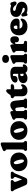

<svg xmlns="http://www.w3.org/2000/svg" viewBox="2325 -3124 808 5506"><g transform="rotate(-90 2729.0 -371.0)"><path d="M311 5.5H241Q192 5.5 166 -55.5L47 -337.5Q40.5 -352.5 35.5 -362.5Q30.5 -372.5 24.5 -377.5L18 -383Q7 -392.5 1.8 -401.2Q-3.5 -410 -3.5 -424.5Q-3.5 -444 8.5 -455Q20.5 -466 41 -466H278Q318.5 -466 318.5 -424.5Q318.5 -409 310.2 -400Q302 -391 288.5 -382.5L280.5 -377Q270 -370.5 266.8 -354.8Q263.5 -339 273.5 -311.5L337.5 -143L398.5 -307.5Q408.5 -334 405 -351.5Q401.5 -369 388 -377.5L379.5 -382.5Q366 -391 359.2 -400Q352.5 -409 352.5 -424.5Q352.5 -444 364.2 -455Q376 -466 397 -466H514.5Q535 -466 547 -455Q559 -444 559 -424.5Q559 -400.5 537 -383.5L530.5 -378Q523.5 -372 516.5 -359.2Q509.5 -346.5 494.5 -310L386.5 -50Q373.5 -18 353.5 -6.2Q333.5 5.5 311 5.5Z M844.5 -479Q924.5 -479 983.8 -447.5Q1043 -416 1075.8 -360.2Q1108.5 -304.5 1108.5 -231.5Q1108.5 -163.5 1074.5 -108.5Q1040.5 -53.5 979.2 -21Q918 11.5 837 11.5Q757 11.5 697.8 -19.8Q638.5 -51 605.8 -107Q573 -163 573 -237Q573 -304 607 -358.8Q641 -413.5 702 -446.2Q763 -479 844.5 -479ZM879.5 -89Q901.5 -95 907.5 -134.5Q913.5 -174 894 -248Q874.5 -324.5 850 -355Q825.5 -385.5 803 -379Q782 -373.5 775.2 -335Q768.5 -296.5 788.5 -220Q808 -143.5 832.5 -113.2Q857 -83 879.5 -89Z M1397 -711.5V-138Q1397 -113 1400.2 -103.8Q1403.5 -94.5 1409.5 -89.5L1415.5 -84.5Q1427 -76 1433 -66.2Q1439 -56.5 1439 -42Q1439 -22 1427 -11Q1415 0 1394.5 0H1198Q1177.5 0 1165.5 -11Q1153.5 -22 1153.5 -42Q1153.5 -56.5 1159.5 -66.2Q1165.5 -76 1176.5 -84.5L1183 -89.5Q1189 -94.5 1192.2 -103.8Q1195.5 -113 1195.5 -138V-569Q1195.5 -590 1190.8 -598Q1186 -606 1177.5 -611.5L1171.5 -615Q1160 -622 1154 -630.5Q1148 -639 1148 -652.5Q1148 -667.5 1157 -678.2Q1166 -689 1187 -697.5L1285.5 -736.5Q1311 -746.5 1326.5 -750.8Q1342 -755 1358 -755Q1376.5 -755 1386.8 -742.8Q1397 -730.5 1397 -711.5Z M1743.5 -479Q1823.5 -479 1882.8 -447.5Q1942 -416 1974.8 -360.2Q2007.5 -304.5 2007.5 -231.5Q2007.5 -163.5 1973.5 -108.5Q1939.5 -53.5 1878.2 -21Q1817 11.5 1736 11.5Q1656 11.5 1596.8 -19.8Q1537.5 -51 1504.8 -107Q1472 -163 1472 -237Q1472 -304 1506 -358.8Q1540 -413.5 1601 -446.2Q1662 -479 1743.5 -479ZM1778.5 -89Q1800.5 -95 1806.5 -134.5Q1812.5 -174 1793 -248Q1773.5 -324.5 1749 -355Q1724.5 -385.5 1702 -379Q1681 -373.5 1674.2 -335Q1667.5 -296.5 1687.5 -220Q1707 -143.5 1731.5 -113.2Q1756 -83 1778.5 -89Z M2296 -435.5V-392Q2348.5 -439.5 2388.8 -459.2Q2429 -479 2466 -479Q2526.5 -479 2558 -440.2Q2589.5 -401.5 2595.5 -336L2615.5 -138Q2617.5 -113 2619.8 -103.8Q2622 -94.5 2628 -89.5L2634 -84.5Q2645 -75.5 2651.2 -66Q2657.5 -56.5 2657.5 -42Q2657.5 -22 2645.8 -11Q2634 0 2613 0H2415Q2375.5 0 2375.5 -42Q2375.5 -65 2393.5 -78.5L2400.5 -84.5Q2407.5 -89.5 2411 -99.5Q2414.5 -109.5 2412 -135.5L2398 -274.5Q2395 -305 2383.8 -320.5Q2372.5 -336 2349 -336Q2336 -336 2322.8 -330.8Q2309.5 -325.5 2296 -313.5V-138Q2296 -110.5 2298.5 -100Q2301 -89.5 2307.5 -84.5L2315 -78.5Q2332.5 -64.5 2332.5 -42Q2332.5 0 2292.5 0H2097Q2076.5 0 2064.5 -11Q2052.5 -22 2052.5 -42Q2052.5 -56.5 2058.5 -66.2Q2064.5 -76 2076 -84.5L2082 -89.5Q2088.5 -94.5 2091.5 -103.8Q2094.5 -113 2094.5 -138V-292.5Q2094.5 -313.5 2090 -321.8Q2085.5 -330 2076.5 -335L2070.5 -339Q2059 -346 2053 -354.2Q2047 -362.5 2047 -376Q2047 -391 2056 -402Q2065 -413 2086.5 -421.5L2184.5 -460.5Q2210 -470.5 2225.5 -474.8Q2241 -479 2257 -479Q2275.5 -479 2285.8 -466.8Q2296 -454.5 2296 -435.5Z M2698 -376 2690 -380.5Q2665.5 -394 2665.5 -423Q2665.5 -442 2678.5 -454Q2691.5 -466 2712.5 -466H2728Q2737 -466 2746.2 -473.2Q2755.5 -480.5 2769.5 -499L2811 -554Q2825.5 -573.5 2843 -585.5Q2860.5 -597.5 2877.5 -597.5Q2898 -597.5 2910.2 -585.2Q2922.5 -573 2922.5 -549V-466H3025Q3067.5 -466 3067.5 -430Q3067.5 -404 3045 -386.2Q3022.5 -368.5 2970.5 -368.5H2922.5V-192.5Q2922.5 -131 2967 -131Q2985.5 -131 2998.2 -141.5Q3011 -152 3021.5 -162.2Q3032 -172.5 3044 -171.5Q3064.5 -171 3064.5 -138Q3064.5 -98.5 3040.8 -64.2Q3017 -30 2976.8 -9Q2936.5 12 2887 12Q2805 12 2763 -27Q2721 -66 2721 -149.5V-333.5Q2721 -353 2715.8 -361.2Q2710.5 -369.5 2698 -376Z M3097 -106Q3097 -175 3157 -214.8Q3217 -254.5 3319 -254.5Q3345.5 -254.5 3366 -251V-367Q3366 -385 3357.2 -395.8Q3348.5 -406.5 3332.5 -406.5Q3321 -406.5 3312.5 -400.8Q3304 -395 3304 -385V-357.5Q3304 -316 3277 -294Q3250 -272 3200.5 -272Q3155.5 -272 3134.5 -290.8Q3113.5 -309.5 3113.5 -342.5Q3113.5 -375.5 3143 -406.5Q3172.5 -437.5 3231.8 -458Q3291 -478.5 3380.5 -478.5Q3476.5 -478.5 3521.5 -441.2Q3566.5 -404 3566.5 -339V-132.5Q3566.5 -125.5 3570.2 -119.5Q3574 -113.5 3583.5 -113.5Q3589 -113.5 3592.2 -115Q3595.5 -116.5 3598.5 -118.5Q3601 -120 3604 -121.2Q3607 -122.5 3611 -122.5Q3623 -122.5 3629.5 -113.2Q3636 -104 3636 -91Q3636 -66.5 3620.5 -42.8Q3605 -19 3576.5 -3.5Q3548 12 3509 12Q3467.5 12 3436.2 -4.5Q3405 -21 3392 -48.5Q3369 -19.5 3327.5 -3.8Q3286 12 3239.5 12Q3173.5 12 3135.2 -21.5Q3097 -55 3097 -106ZM3299 -146.5Q3299 -123.5 3311.2 -110.2Q3323.5 -97 3345 -97Q3356 -97 3366 -100.5V-191Q3355.5 -195.5 3342 -195.5Q3322.5 -195.5 3310.8 -182Q3299 -168.5 3299 -146.5Z M3793 -516.5Q3739.5 -516.5 3708.8 -543Q3678 -569.5 3678 -615Q3678 -660 3708.8 -686.2Q3739.5 -712.5 3793 -712.5Q3846 -712.5 3876.8 -686.2Q3907.5 -660 3907.5 -615Q3907.5 -569.5 3876.8 -543Q3846 -516.5 3793 -516.5ZM3900 -435.5V-138Q3900 -113 3903.2 -103.8Q3906.5 -94.5 3912.5 -89.5L3919 -84.5Q3930 -76.5 3936 -66.5Q3942 -56.5 3942 -42Q3942 -22 3930.2 -11Q3918.5 0 3897.5 0H3701Q3656.5 0 3656.5 -42Q3656.5 -56.5 3662.5 -66.5Q3668.5 -76.5 3680 -84.5L3686 -89.5Q3692 -94.5 3695.2 -103.8Q3698.5 -113 3698.5 -138V-292.5Q3698.5 -313.5 3694 -321.8Q3689.5 -330 3680.5 -335L3674.5 -339Q3663 -346 3657 -354.2Q3651 -362.5 3651 -376Q3651 -391 3660 -402Q3669 -413 3690.5 -421.5L3788.5 -460.5Q3814 -470.5 3829.5 -474.8Q3845 -479 3861 -479Q3879.5 -479 3889.8 -466.8Q3900 -454.5 3900 -435.5Z M4207 -429.5 4214.5 -375Q4231.5 -428.5 4264.8 -453.8Q4298 -479 4341 -479Q4387.5 -479 4414.5 -447.2Q4441.5 -415.5 4441.5 -353Q4441.5 -290 4417 -260.8Q4392.5 -231.5 4353 -231.5Q4311.5 -231.5 4290.8 -250.2Q4270 -269 4270 -301.5V-322.5Q4270 -348.5 4250.5 -348.5Q4237 -348.5 4228.2 -328.5Q4219.5 -308.5 4219.5 -268.5V-138Q4219.5 -93.5 4245.5 -89.5L4276.5 -84.5Q4295 -82 4303 -70.2Q4311 -58.5 4311 -42Q4311 -22.5 4299.2 -11.2Q4287.5 0 4266 0H4023Q4002.5 0 3990.5 -11Q3978.5 -22 3978.5 -42Q3978.5 -56.5 3984.5 -66.2Q3990.5 -76 4002 -84.5L4008 -89.5Q4014.5 -94.5 4017.5 -103.8Q4020.5 -113 4020.5 -138V-292.5Q4020.5 -313.5 4016 -321.8Q4011.5 -330 4002.5 -335L3996.5 -339Q3985 -346 3979 -354.2Q3973 -362.5 3973 -376Q3973 -405.5 4012.5 -421.5L4113 -461Q4134 -469.5 4148.5 -474.2Q4163 -479 4173.5 -479Q4187 -479 4195.2 -468.5Q4203.5 -458 4207 -429.5Z M4951 -300.5Q4951 -259 4927.5 -236.5Q4904 -214 4862 -214H4658.5Q4673 -171 4705.2 -150Q4737.5 -129 4782.5 -129Q4810.5 -129 4838.5 -138.2Q4866.5 -147.5 4889.5 -166Q4913.5 -185 4926 -184Q4935 -183.5 4941.8 -176.8Q4948.5 -170 4948.5 -153Q4948.5 -110 4921 -72.2Q4893.5 -34.5 4843 -11.2Q4792.5 12 4723.5 12Q4646 12 4588.8 -18Q4531.5 -48 4499.8 -101.8Q4468 -155.5 4468 -226.5Q4468 -299 4498 -356Q4528 -413 4586.8 -446Q4645.5 -479 4731 -479Q4800 -479 4849 -454.5Q4898 -430 4924.5 -389.2Q4951 -348.5 4951 -300.5ZM4647.5 -289Q4647.5 -283.5 4648 -278H4718.5Q4750 -278 4750 -310.5Q4750 -349 4735.5 -365.8Q4721 -382.5 4703 -382.5Q4680.5 -382.5 4664 -361.2Q4647.5 -340 4647.5 -289Z M5212.5 -65Q5237.5 -65 5248.5 -74Q5259.5 -83 5259.5 -95.5Q5259.5 -106.5 5249.8 -116Q5240 -125.5 5215 -131Q5132 -150 5084.2 -175.2Q5036.5 -200.5 5016.2 -234Q4996 -267.5 4996 -312.5Q4996 -388.5 5047.5 -433.8Q5099 -479 5206 -479Q5249.5 -479 5275.8 -468.2Q5302 -457.5 5318.5 -457.5Q5334 -457.5 5344 -468.5Q5354 -479.5 5371 -479.5Q5385.5 -479.5 5397.2 -469.8Q5409 -460 5417.5 -435L5431.5 -392.5Q5442.5 -358.5 5436.5 -335Q5430.5 -311.5 5411 -304Q5390.5 -296.5 5368.5 -304Q5346.5 -311.5 5330 -332Q5304.5 -365 5278 -383Q5251.5 -401 5217 -401Q5193 -401 5181.2 -390.2Q5169.5 -379.5 5169.5 -364Q5169.5 -347.5 5183.2 -336.8Q5197 -326 5237.5 -319Q5432.5 -288 5432.5 -147.5Q5432.5 -98.5 5405.8 -62.2Q5379 -26 5332 -6.2Q5285 13.5 5224 13.5Q5187 13.5 5165.2 8.2Q5143.5 3 5132 -2.5Q5120.5 -8 5114.5 -8Q5100 -8 5088.8 2.8Q5077.5 13.5 5061.5 13.5Q5048 13.5 5038.2 4.2Q5028.5 -5 5023.5 -28.5L5012 -83.5Q5006 -113 5010.8 -134Q5015.5 -155 5037 -160.5Q5073.5 -170 5108.5 -125Q5154.5 -65 5212.5 -65Z"/></g></svg>

Font: Fraunces 72pt S100 Black
Style: Regular
Weight: 900
Version: Version 1.000; ttfautohint (v1.8.3)